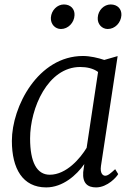

<svg xmlns="http://www.w3.org/2000/svg" viewBox="-20 -814 596 844"><path d="M183.1 9.8C255.9 9.8 316.4 -43.9 350.6 -92.8L345.7 -57.1C342.3 -8.3 365.2 9.8 402.3 9.8C453.1 9.8 494.1 -37.6 499.5 -48.8L486.3 -70.3C467.3 -53.2 455.1 -41.5 442.4 -41.5C433.1 -41.5 418.9 -50.8 423.8 -84.5L497.1 -567.4L439.5 -550.8L439 -550.3C411.6 -559.6 376 -567.9 344.7 -567.9C147.5 -567.9 32.2 -345.7 32.2 -194.8C32.2 -72.8 79.6 9.8 183.1 9.8ZM198.7 -45.9C142.1 -45.9 112.3 -100.6 112.3 -205.6C112.3 -337.9 189.9 -519.5 332.5 -519.5C360.8 -519.5 389.6 -513.7 411.1 -497.6L360.8 -164.1C333.5 -119.1 272.5 -45.9 198.7 -45.9ZM453.6 -686.5C485.4 -686.5 511.7 -713.9 513.7 -747.1C515.1 -774.4 496.6 -794.4 466.3 -794.4C437.5 -794.4 411.1 -769 409.7 -736.3C407.7 -708 428.2 -686.5 453.6 -686.5ZM248 -686.5C279.3 -686.5 306.2 -713.9 307.6 -747.1C309.1 -774.4 290.5 -794.4 260.7 -794.4C231.9 -794.4 205.6 -769 203.6 -736.3C202.1 -708 222.2 -686.5 248 -686.5Z"/></svg>

Font: Merriweather
Style: Light Italic
Weight: 300
Italic angle: -7.5°
Designer: Eben Sorkin
Foundry: Eben Sorkin
Version: Version 1.001